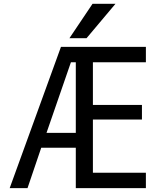

<svg xmlns="http://www.w3.org/2000/svg" viewBox="-20 -976 850 998"><path d="M221.7 -285.2H374V-652.3H348.6ZM340.8 -777.3 460.9 -956.1H580.1L429.7 -777.3ZM462.9 -652.3V-430.7H717.8V-354.5H462.9V-78.1H738.3V2H374V-208H194.3L123 2H30.3L296.9 -732.4H738.3V-652.3Z"/></svg>

Font: irohakakuC Regular
Style: Regular
Weight: 400
Designer: [Source Han Sans]
Ryoko NISHIZUKA Ë•øÂ°öÊ∂ºÂ≠ê (kana & ideographs); Paul D. Hunt (Latin, Greek & Cyrillic); Wenlong ZHAN
Version: Version 1.001.20160904